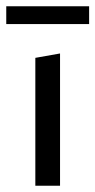

<svg xmlns="http://www.w3.org/2000/svg" viewBox="-21 -594 305 614"><path d="M92 -409 171 -423V0H92ZM-1 -574H264V-517H-1Z"/></svg>

Font: Ysabeau Medium
Style: Regular
Weight: 500
Designer: Christian Thalmann (Catharsis Fonts)
Version: Version 0.003